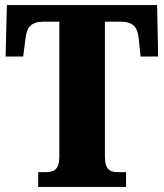

<svg xmlns="http://www.w3.org/2000/svg" viewBox="-20 -734 643 754"><path d="M130 0H475V-58H446C413 -58 392 -65 392 -120V-649H452C505 -649 520 -626 525 -582L532 -512H601L597 -714H7L2 -512H71L80 -582C85 -626 100 -649 153 -649H213V-122C213 -66 191 -58 158 -58H130Z"/></svg>

Font: Noto Serif Tamil Condensed Black
Style: Regular
Weight: 900
Width: 3
Designer: Indian Type Foundry, Tom Grace, and the Monotype Design Team
Foundry: Monotype Imaging Inc.
Version: Version 2.004